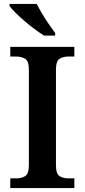

<svg xmlns="http://www.w3.org/2000/svg" viewBox="-20 -951 428 971"><path d="M32 0V-49H63Q89 -49 107.5 -60.5Q126 -72 126 -116V-598Q126 -642 107.5 -653.5Q89 -665 63 -665H32V-714H356V-665H325Q299 -665 281 -653.5Q263 -642 263 -598V-116Q263 -72 281 -60.5Q299 -49 325 -49H356V0ZM203 -771Q180 -785 154 -804.5Q128 -824 102.5 -846Q77 -868 57 -888Q37 -908 28 -921V-931H166Q177 -909 193 -882Q209 -855 227 -829Q245 -803 259 -784V-771Z"/></svg>

Font: Noto Serif Thai SemiBold
Style: Regular
Weight: 600
Designer: Monotype Design Team
Foundry: Monotype Imaging Inc.
Version: Version 2.001; ttfautohint (v1.8.4.7-5d5b)